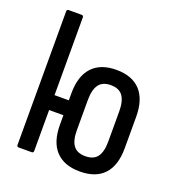

<svg xmlns="http://www.w3.org/2000/svg" viewBox="-126 -786 828 897"><g transform="rotate(20 287.5 -337.5)"><path d="M63 0Q54 0 54 -10V-398V-673Q54 -683 63 -683H128Q137 -683 137 -673V-480V-479V-287H208V-322Q208 -408 249.5 -452.5Q291 -497 369 -497Q448 -497 489 -452.5Q530 -408 530 -322V-166Q530 -80 489 -36Q448 8 369 8Q291 8 249.5 -36Q208 -80 208 -166V-213H137V-10Q137 0 128 0ZM369 -68Q410 -68 428.5 -93Q447 -118 447 -169V-319Q447 -370 428.5 -395.5Q410 -421 369 -421Q328 -421 309.5 -395.5Q291 -370 291 -319V-169Q291 -118 309.5 -93Q328 -68 369 -68Z"/></g></svg>

Font: Sofia Sans Condensed Medium
Style: Regular
Weight: 500
Designer: Botio Nikoltchev, Ani Petrova
Foundry: lettersoup
Version: Version 4.101; ttfautohint (v1.8.4.7-5d5b)